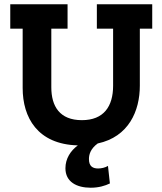

<svg xmlns="http://www.w3.org/2000/svg" viewBox="-20 -670 759 898"><path d="M692 -536V-650H433V-536H509V-269C509 -172 465 -108 363 -108C259 -108 220 -173 220 -262V-536H296V-650H28V-536H86V-258C86 -121 155 5 344 10C310 35 286 72 286 117C286 181 339 208 404 208C442 208 471 199 494 188L485 106C472 114 454 118 439 118C415 118 396 109 396 74C396 53 403 26 437 1C582 -30 634 -151 634 -269V-536Z"/></svg>

Font: Zilla Slab Bold
Style: Regular
Weight: 700
Designer: Typotheque.com
Foundry: Typotheque type foundry
Version: Version 1.3; 2018